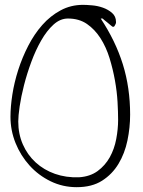

<svg xmlns="http://www.w3.org/2000/svg" viewBox="-20 -775 592 796"><path d="M23.4 -291Q23.4 -332 31.2 -382.8Q39.1 -433.6 55.7 -485.4Q72.3 -537.1 97.2 -585.4Q122.1 -633.8 155.3 -671.4Q188.5 -709 231 -731.9Q273.4 -754.9 324.2 -754.9Q337.9 -754.9 361.3 -752.9Q384.8 -751 406.7 -743.2Q428.7 -735.4 444.8 -721.2Q460.9 -707 460.9 -684.6V-680.7Q460.9 -678.7 458 -672.9Q455.1 -667 453.1 -665Q452.1 -664.1 452.1 -664.1H450.2H447.3Q446.3 -664.1 445.3 -665Q443.4 -666 438 -670.9Q432.6 -675.8 425.8 -681.2Q418.9 -686.5 413.1 -691.4Q407.2 -696.3 405.3 -698.2H403.3Q402.3 -698.2 401.4 -698.2Q400.4 -698.2 399.4 -698.2Q398.4 -698.2 397.5 -698.2Q459 -605.5 489.3 -508.3Q519.5 -411.1 519.5 -299.8Q519.5 -246.1 508.3 -192.4Q497.1 -138.7 471.2 -95.7Q445.3 -52.7 403.3 -25.9Q361.3 1 297.9 1Q240.2 1 189.9 -23.4Q139.6 -47.9 102.5 -88.9Q65.4 -129.9 44.4 -182.1Q23.4 -234.4 23.4 -291ZM55.7 -271.5Q55.7 -219.7 74.7 -176.3Q93.8 -132.8 127.9 -101.6Q162.1 -70.3 208 -54.2Q253.9 -38.1 307.6 -40Q353.5 -43 384.8 -65.9Q416 -88.9 435.1 -123Q454.1 -157.2 461.9 -198.7Q469.7 -240.2 469.7 -278.3Q469.7 -309.6 467.3 -352.5Q464.8 -395.5 456.5 -441.9Q448.2 -488.3 434.1 -534.2Q419.9 -580.1 396.5 -616.7Q373 -653.3 340.3 -675.8Q307.6 -698.2 261.7 -698.2Q229.5 -698.2 201.7 -672.9Q173.8 -647.5 150.9 -607.4Q127.9 -567.4 109.9 -518.6Q91.8 -469.7 79.6 -421.9Q67.4 -374 61.5 -334Q55.7 -293.9 55.7 -271.5Z"/></svg>

Font: Cedarville Cursive
Style: Regular
Weight: 400
Designer: Kimberly Geswein
Foundry: Kimberly Geswein
Version: Version 1.001 2010